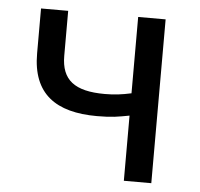

<svg xmlns="http://www.w3.org/2000/svg" viewBox="-44 -589 660 634"><g transform="rotate(5 286.0 -271.5)"><path d="M389 0H480V-543H389V-290C357 -283 333 -280 301 -280C201 -280 157 -314 157 -394V-543H67V-394C67 -260 145 -205 282 -205C332 -205 351 -209 389 -216Z"/></g></svg>

Font: Noto Sans CJK JP
Style: Regular
Weight: 400
Designer: Ryoko NISHIZUKA 西塚涼子 (kana, bopomofo & ideographs); Paul D. Hunt (Latin, Greek & Cyrillic); Sandoll Communications 산돌커뮤니
Foundry: Adobe
Version: Version 2.004;hotconv 1.0.118;makeotfexe 2.5.65603